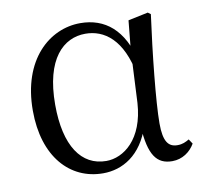

<svg xmlns="http://www.w3.org/2000/svg" viewBox="-66 -603 744 689"><g transform="rotate(-10 306.0 -258.5)"><path d="M256.8 14.4C326.4 14.4 398.1 -24.7 430.9 -128.2L418.1 -127.8C424.2 -22.8 451.7 14.6 508.4 14.6C545.2 14.6 574.5 -6.5 590.8 -34.9L579.5 -52C566.2 -44.5 555.2 -38.7 536.6 -38.7C504 -38.7 486.2 -59.7 486.2 -126.6C486.2 -204.1 504.8 -380.4 523.8 -518.4L513.8 -525.8L441 -510.5L430.4 -403.1L421.1 -212.9C412.7 -81.6 338.4 -27.2 275.4 -27.2C184.9 -27.2 129.2 -106.8 129.2 -257.8C129.2 -425.3 199.9 -490 279.7 -490C347.7 -490 413.5 -445.3 437.5 -312.6L459.3 -358.5H451.7C424.6 -478 357.6 -530.6 268.2 -530.6C156 -530.6 46.5 -436.8 46.5 -250.6C46.5 -82.5 135.7 14.4 256.8 14.4Z"/></g></svg>

Font: Source Han Serif CN VF
Style: Regular
Weight: 250
Designer: Ryoko NISHIZUKA 西塚涼子 (kana & ideographs); Frank Grießhammer (Latin, Greek & Cyrillic); Wenlong ZHANG 张文龙 (bopomofo); San
Foundry: Adobe
Version: Version 2.002;hotconv 1.1.0;makeotfexe 2.6.0